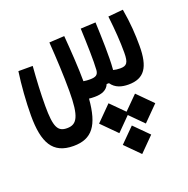

<svg xmlns="http://www.w3.org/2000/svg" viewBox="-113 -418 813 831"><g transform="rotate(-20 293.0 -3.0)"><path d="M137.2 170.9C222.7 170.9 259.8 121.1 269.5 1C277.3 2 285.6 2.4 295.9 2.4C327.6 2.4 352.5 -6.8 362.8 -32.2H373.5C391.6 -5.4 420.9 2.4 451.7 2.4C524.9 2.4 553.2 -41 553.2 -139.2C553.2 -189.9 550.3 -244.1 538.6 -310.5L469.7 -304.2C477.5 -236.8 481 -184.1 481 -134.3C481 -86.4 471.2 -75.7 441.4 -75.7C429.7 -75.7 419.4 -77.1 409.7 -79.6C409.7 -81.5 410.2 -83.5 410.2 -85.4C414.6 -136.2 411.6 -231 408.7 -299.3L339.4 -295.9C342.3 -226.6 344.7 -144 341.8 -104C339.8 -83 329.6 -75.7 302.2 -75.7C291.5 -75.7 283.2 -76.2 272.5 -78.1C272.5 -78.1 272.5 -78.1 272.5 -78.1C272.5 -136.2 266.6 -224.6 261.2 -290L191.4 -286.1C196.8 -208 200.7 -132.3 200.7 -58.6C200.7 59.1 182.1 88.9 137.2 88.9C94.7 88.9 80.6 64.5 80.6 -34.2C80.6 -90.8 84 -154.3 88.9 -215.3H22.9C14.2 -156.2 8.3 -77.1 8.3 -15.6C8.3 108.4 41 170.9 137.2 170.9ZM463.9 48.8 402.8 109.9 341.8 48.8 273.4 117.7 341.8 186.5 402.8 125 463.9 186.5 532.2 117.7ZM403.8 173.8 338.4 239.3 403.8 305.2 469.2 239.3Z"/></g></svg>

Font: Cascadia Code SemiLight
Style: Regular
Weight: 350
Monospace: yes
Designer: Aaron Bell
Foundry: Saja Typeworks
Version: Version 2404.023